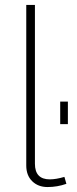

<svg xmlns="http://www.w3.org/2000/svg" viewBox="-20 -750 312 775"><path d="M86 -730H121V-89Q121 -26 181 -26Q206 -26 240 -36L248 -8Q211 5 172 5Q134 5 110 -18.5Q86 -42 86 -82ZM223 -249V-340H254V-249Z"/></svg>

Font: Raleway-v4020 ExtraLight
Style: Regular
Weight: 275
Designer: Matt McInerney, Pablo Impallari, Rodrigo Fuenzalida
Foundry: Matt McInerney, Pablo Impallari, Rodrigo Fuenzalida
Version: Version 4.020;PS 004.020;hotconv 1.0.88;makeotf.lib2.5.64775